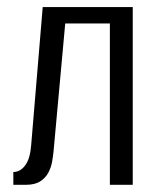

<svg xmlns="http://www.w3.org/2000/svg" viewBox="-20 -514 431 534"><path d="M17.1 0V-35.6Q36.5 -35.6 50.3 -54.4Q64 -73.2 66.7 -110.4L98.8 -494.3H349.2V0H285.6V-448.7H161.4L128.9 -92.5Q127.6 -80.2 124.9 -64.3Q122.2 -48.5 114.4 -33.8Q106.7 -19.2 91.8 -9.6Q77 0 52 0Z"/></svg>

Font: Alumni Sans Thin
Style: Regular
Weight: 100
Designer: Robert E. Leuschke
Foundry: Robert E. Leuschke
Version: Version 1.018